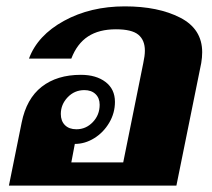

<svg xmlns="http://www.w3.org/2000/svg" viewBox="-20 -583 665 603"><path d="M48 -198Q63 -273 111 -310.5Q159 -348 234 -348Q282 -348 311.5 -325.5Q341 -303 341 -263Q341 -228 323 -197.5Q305 -167 276 -149Q247 -131 215 -131L204 -73H367L430 -385Q435 -408 435 -424Q435 -457 414.5 -474Q394 -491 344 -491Q291 -491 256.5 -468.5Q222 -446 204 -399H71Q98 -472 181 -517.5Q264 -563 372 -563Q477 -563 546 -527.5Q615 -492 615 -419Q615 -403 612 -385L534 0H8ZM293 -254Q293 -275 280 -287.5Q267 -300 245 -300Q214 -300 192.5 -277.5Q171 -255 171 -225Q171 -203 184 -190Q197 -177 220 -177Q250 -177 271.5 -199.5Q293 -222 293 -254Z"/></svg>

Font: Taviraj ExtraBold
Style: Italic
Weight: 800
Italic angle: -12°
Designer: Katatrad Team
Foundry: CadsonDemak
Version: Version 1.001